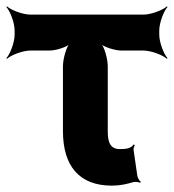

<svg xmlns="http://www.w3.org/2000/svg" viewBox="-24 -574 547 604"><path d="M353 -105C324 -105 315 -125 315 -160V-365C315 -389 304 -429 291 -441L289 -439C301 -426 338 -415 358 -415H427C451 -415 488 -401 501 -389L503 -391C491 -404 477 -441 477 -465V-478C477 -502 491 -539 503 -552L501 -554C488 -542 451 -528 427 -528H72C48 -528 11 -542 -2 -554L-4 -552C8 -539 22 -502 22 -478V-465C22 -441 8 -404 -4 -391L-2 -389C11 -401 48 -415 72 -415H132C152 -415 188 -426 200 -439L198 -441C185 -429 174 -389 174 -365V-162C174 -52 225 10 328 10C354 10 375 5 395 -1C402 -3 413 -1 417 1L419 -2C415 -5 409 -14 408 -21L396 -104C396 -109 399 -115 400 -117L397 -120C388 -107 373 -105 353 -105Z"/></svg>

Font: Asimov
Style: EdgeNar
Weight: 500
Designer: Google
Version: Version 2.000980: 2014